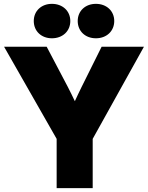

<svg xmlns="http://www.w3.org/2000/svg" viewBox="-20 -968 762 988"><path d="M271.5 0H457V-253.4L720.7 -727.5H502.9L399.9 -520.5C387.7 -496.1 376.5 -471.7 365.2 -447.3C353.5 -471.7 341.8 -496.1 329.1 -520.5L220.2 -727.5H1L271.5 -253.4ZM473.6 -771C528.3 -771 567.9 -807.6 567.9 -859.9C567.9 -911.6 528.3 -948.2 473.6 -948.2C418.9 -948.2 379.9 -911.6 379.9 -859.9C379.9 -807.6 418.9 -771 473.6 -771ZM247.1 -771C302.2 -771 341.8 -807.6 341.8 -859.9C341.8 -911.6 302.2 -948.2 247.1 -948.2C192.9 -948.2 153.8 -911.6 153.8 -859.9C153.8 -807.6 192.9 -771 247.1 -771Z"/></svg>

Font: Raveo Display Display ExtraBold
Style: Regular
Weight: 800
Designer: Jakub Foglar, Rasmus Andersson (Inter)
Foundry: Jakubfoglar.com
Version: Version 1.100;Glyphs 3.2.3 (3260)